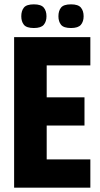

<svg xmlns="http://www.w3.org/2000/svg" viewBox="-20 -864 461 884"><path d="M45 -693H396V-563H195V-416H369V-286H195V-130H396V0H45ZM78 -789Q78 -814 90 -829Q102 -844 136 -844Q169 -844 181.5 -829Q194 -814 194 -789Q194 -765 181.5 -750Q169 -735 136 -735Q102 -735 90 -750Q78 -765 78 -789ZM249 -789Q249 -814 261 -829Q273 -844 307 -844Q340 -844 352.5 -829Q365 -814 365 -789Q365 -765 352.5 -750Q340 -735 307 -735Q273 -735 261 -750Q249 -765 249 -789Z"/></svg>

Font: Khand Variable Light
Style: Regular
Weight: 300
Designer: Satya Rajpurohit
Foundry: Indian Type Foundry
Version: Version 3.000